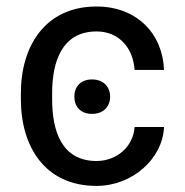

<svg xmlns="http://www.w3.org/2000/svg" viewBox="-20 -573 580 602"><path d="M282.7 9.9C394.9 9.9 490.1 -75.3 494.3 -174.7H402C397.7 -112.2 345.2 -68.2 282.7 -68.2C171.9 -68.2 143.5 -164.8 143.5 -261.4V-281.2C143.5 -377.8 173.3 -474.4 282.7 -474.4C353.7 -474.4 397.7 -421.9 402 -353.7H494.3C490.1 -467.3 409.1 -552.6 282.7 -552.6C122.2 -552.6 45.5 -429 45.5 -281.2V-261.4C45.5 -113.6 120.7 9.9 282.7 9.9ZM213.1 -269.9C213.1 -240.1 231.5 -215.9 268.5 -215.9C305.4 -215.9 325.3 -240.1 325.3 -269.9C325.3 -299.7 305.4 -323.9 268.5 -323.9C231.5 -323.9 213.1 -299.7 213.1 -269.9Z"/></svg>

Font: Karasuma Gothic
Style: Regular
Weight: 400
Designer: Rasmus Andersson, Ryoko Nishizuka
Foundry: Genbu
Version: Version 1.00